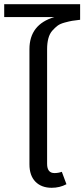

<svg xmlns="http://www.w3.org/2000/svg" viewBox="-39 -881 401 913"><path d="M342 -787Q316 -784 304 -782Q292 -780 269.5 -774Q247 -768 235 -759Q223 -750 210 -735.5Q197 -721 191 -698.5Q185 -676 185 -647V-102Q185 -58 220 -58Q238 -58 255 -64L277 -5Q245 12 207 12Q158 12 129.5 -17Q101 -46 101 -100V-647Q101 -765 220 -800H-19V-861H342Z"/></svg>

Font: FiraGO Book
Style: Regular
Weight: 350
Designer: bBox Type
Foundry: bBox Type GmbH
Version: Version 1.001;PS 001.001;hotconv 1.0.88;makeotf.lib2.5.64775